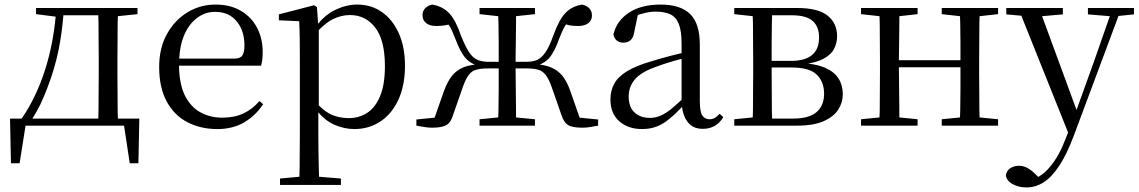

<svg xmlns="http://www.w3.org/2000/svg" viewBox="-20 -551 4993 842"><path d="M138 -489V-516H583V-489L497 -480Q496 -467 496 -451Q496 -410 495.5 -366Q495 -322 495 -288V-229Q495 -194 495.5 -150Q496 -106 496 -65Q496 -46 497 -31H591L587 165H549L524 0H92L66 165H28L24 -31H75Q139 -123 179 -249Q213 -358 224 -478ZM411 -31Q412 -46 412 -65Q412 -106 412.5 -150Q413 -194 413 -229V-288Q413 -322 412.5 -366Q412 -410 412 -451Q412 -469 411 -484H258Q252 -410 238 -337Q220 -249 189 -169Q174 -129 156 -91Q140 -59 122 -31Z M933 15Q860 15 802 -15Q744 -45 711 -106Q678 -167 678 -257Q678 -341 712.5 -402.5Q747 -464 803 -497.5Q859 -531 925 -531Q990 -531 1036.5 -503.5Q1083 -476 1107.5 -429Q1132 -382 1132 -323Q1132 -287 1125 -263H765Q766 -186 789 -136Q814 -84 857 -59.5Q900 -35 955 -35Q1008 -35 1047.5 -53.5Q1087 -72 1118 -108L1134 -94Q1101 -44 1051 -14.5Q1001 15 933 15ZM766 -294H1007Q1034 -294 1043 -308Q1052 -322 1052 -352Q1052 -416 1018 -457.5Q984 -499 923 -499Q879 -499 843 -471.5Q807 -444 786 -393Q769 -351 766 -294Z M1208 260V232L1293 224Q1294 206 1294 185Q1294 145 1294.5 103.5Q1295 62 1295 27V-287Q1295 -338 1294.5 -379.5Q1294 -421 1292 -458L1203 -462V-488L1357 -528L1370 -520L1375 -447Q1408 -487 1447 -506Q1497 -531 1547 -531Q1608 -531 1655 -498Q1702 -465 1729 -405Q1756 -345 1756 -263Q1756 -177 1727.5 -114.5Q1699 -52 1648.5 -18.5Q1598 15 1534 15Q1489 15 1444 -5Q1408 -21 1376 -58V27Q1376 61 1376.5 102.5Q1377 144 1378 185Q1378 205 1379 224L1475 232V260ZM1378 -89Q1407 -60 1434 -48Q1469 -33 1510 -33Q1554 -33 1589.5 -55.5Q1625 -78 1646.5 -128.5Q1668 -179 1668 -261Q1668 -375 1625.5 -430Q1583 -485 1515 -485Q1477 -485 1440 -467Q1411 -453 1378 -419Z M1806 0V-27L1886 -35L1927 -152Q1943 -195 1963 -219.5Q1983 -244 2013 -256Q2034 -264 2062 -268Q2039 -277 2023 -295Q1999 -321 1976 -383Q1962 -420 1950 -439Q1948 -441 1947 -443Q1939 -442 1932 -440Q1915 -437 1893 -437Q1865 -437 1849 -449.5Q1833 -462 1833 -484Q1833 -520 1875 -531Q1919 -524 1948 -495Q1977 -466 2002 -394Q2021 -346 2037.5 -321.5Q2054 -297 2074 -288.5Q2094 -280 2120 -280H2167Q2167 -318 2167 -362Q2166 -409 2166 -450Q2165 -466 2165 -480L2083 -489V-516H2326V-489L2243 -480Q2243 -466 2243 -450Q2242 -409 2242 -362Q2241 -318 2241 -280H2289Q2317 -280 2336 -288.5Q2355 -297 2372 -321.5Q2389 -346 2406 -394Q2432 -466 2460.5 -495Q2489 -524 2533 -531Q2576 -520 2576 -483Q2576 -461 2559.5 -449Q2543 -437 2516 -437Q2493 -437 2477 -440Q2470 -442 2462 -444Q2460 -441 2459 -439Q2447 -420 2433 -383Q2411 -321 2387 -295Q2370 -277 2347 -268Q2375 -264 2395 -256Q2425 -244 2445.5 -219.5Q2466 -195 2481 -152L2522 -35L2603 -27V0Q2586 3 2568.5 6Q2551 9 2535 9Q2489 9 2470.5 -3Q2452 -15 2442 -47L2398 -173Q2386 -206 2372.5 -223Q2359 -240 2339.5 -245.5Q2320 -251 2287 -251H2241Q2241 -206 2242 -159Q2242 -108 2243 -66Q2243 -50 2243 -36L2326 -28V0H2083V-28L2165 -36Q2165 -50 2166 -66Q2166 -108 2167 -159Q2167 -206 2167 -251H2122Q2090 -251 2069.5 -245.5Q2049 -240 2036 -223Q2023 -206 2011 -173L1967 -47Q1958 -15 1938.5 -3Q1919 9 1875 9Q1858 9 1840.5 6Q1823 3 1806 0Z M2795 15Q2735 15 2696 -19Q2657 -53 2657 -115Q2657 -154 2674 -184.5Q2691 -215 2730.5 -239Q2770 -263 2836 -282Q2878 -295 2924 -307Q2947 -313 2969 -318V-359Q2969 -415 2957 -445.5Q2945 -476 2920 -488Q2895 -500 2855 -500Q2826 -500 2797 -491Q2787 -489 2777 -485L2762 -413Q2758 -386 2745.5 -375Q2733 -364 2714 -364Q2678 -364 2670 -400Q2685 -461 2739 -496Q2793 -531 2877 -531Q2964 -531 3006.5 -489.5Q3049 -448 3049 -355V-108Q3049 -61 3060 -44.5Q3071 -28 3091 -28Q3104 -28 3114 -33.5Q3124 -39 3136 -52L3152 -37Q3136 -11 3113.5 1.5Q3091 14 3062 14Q3017 14 2995 -17Q2976 -41 2971 -82Q2943 -52 2917 -31Q2890 -8 2861 3.5Q2832 15 2795 15ZM2969 -293Q2949 -287 2929 -282Q2888 -270 2854 -257Q2790 -234 2763.5 -202Q2737 -170 2737 -128Q2737 -82 2762.5 -58Q2788 -34 2830 -34Q2853 -34 2875 -43Q2897 -52 2925 -74Q2944 -90 2969 -113Z M3200 0V-28L3281 -36Q3282 -49 3282 -65Q3282 -106 3282.5 -150Q3283 -194 3283 -229V-288Q3283 -322 3282.5 -366Q3282 -410 3282 -451Q3282 -467 3281 -480L3200 -489V-516H3475Q3568 -516 3609.5 -482.5Q3651 -449 3651 -392Q3651 -362 3637 -335.5Q3623 -309 3587 -291Q3562 -279 3524 -272Q3568 -267 3598 -254Q3639 -236 3657.5 -206.5Q3676 -177 3676 -137Q3676 -102 3656.5 -71Q3637 -40 3593 -20Q3549 0 3475 0ZM3366 -31H3458Q3528 -31 3561 -59.5Q3594 -88 3594 -140Q3594 -192 3562 -223.5Q3530 -255 3452 -255H3364V-229Q3364 -194 3364.5 -150Q3365 -106 3365 -65Q3366 -47 3366 -31ZM3364 -284H3449Q3572 -284 3572 -387Q3572 -434 3544 -459Q3516 -484 3452 -484H3366Q3366 -469 3365 -450Q3365 -409 3364 -361Q3364 -320 3364 -284Z M3756 0V-28L3837 -36Q3838 -49 3838 -65Q3838 -106 3838.5 -150Q3839 -194 3839 -229V-288Q3839 -322 3838.5 -366Q3838 -410 3838 -451Q3838 -467 3837 -480L3756 -489V-516H4004V-489L3924 -480Q3924 -467 3924 -450Q3923 -409 3923 -363Q3922 -322 3922 -287H4192Q4192 -322 4192 -363Q4191 -409 4191 -450Q4191 -467 4190 -480L4110 -489V-516H4357V-489L4276 -480Q4276 -467 4275 -451Q4275 -410 4274.5 -366Q4274 -322 4274 -288V-229Q4274 -194 4274.5 -150Q4275 -106 4275 -65Q4276 -49 4276 -36L4357 -28V0H4110V-28L4190 -36Q4191 -50 4191 -66Q4191 -108 4192 -159Q4192 -208 4192 -256H3922Q3922 -208 3923 -159Q3923 -108 3924 -66Q3924 -50 3924 -36L4004 -28V0Z M4481 271Q4448 271 4421 256.5Q4394 242 4391 217Q4395 196 4411.5 186Q4428 176 4449 176Q4469 176 4486.5 186Q4504 196 4521 213L4533 225Q4562 209 4586 179Q4625 132 4653 58L4664 30L4459 -482L4393 -488V-516H4641V-488L4550 -480L4701 -69L4775 -274L4847 -480L4751 -488V-516H4953V-488L4885 -481L4688 47Q4658 126 4625.5 175.5Q4593 225 4557.5 248Q4522 271 4481 271Z"/></svg>

Font: Early Summer Mincho
Style: Regular
Weight: 400
Designer: GuiWonder
Version: Version 1.002